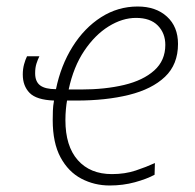

<svg xmlns="http://www.w3.org/2000/svg" viewBox="-20 -560 600 590"><path d="M317 10Q270 10 230 -11Q190 -32 166 -76.5Q142 -121 142 -191Q142 -205 142.5 -220Q143 -235 146 -251Q92 -253 71 -274.5Q50 -296 50 -331Q50 -348 54 -362.5Q58 -377 63 -387H101Q96 -377 92 -364.5Q88 -352 88 -335Q88 -309 103.5 -297.5Q119 -286 152 -286Q167 -359 203 -416.5Q239 -474 290.5 -507Q342 -540 403 -540Q459 -540 493 -509Q527 -478 527 -425Q527 -362 487 -324Q447 -286 376.5 -268.5Q306 -251 215 -251H186Q184 -240 182.5 -224Q181 -208 181 -191Q181 -111 219 -68Q257 -25 324 -25Q364 -25 397 -36Q430 -47 456 -59L455 -23Q431 -10 394.5 0Q358 10 317 10ZM191 -285H229Q303 -285 361.5 -299Q420 -313 454 -343.5Q488 -374 488 -422Q488 -458 465 -481.5Q442 -505 398 -505Q356 -505 314 -479Q272 -453 239 -404Q206 -355 191 -285Z"/></svg>

Font: Noto Sans Disp ExtLt
Style: Italic
Weight: 200
Italic angle: -12°
Designer: Monotype Design Team
Foundry: Monotype Imaging Inc.
Version: Version 2.000;GOOG;noto-source:20170915:90ef993387c0